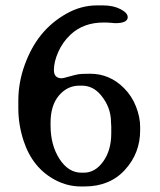

<svg xmlns="http://www.w3.org/2000/svg" viewBox="-20 -674 585 701"><path d="M386.2 -187V-212.4Q385.3 -223.1 385.3 -227.5Q385.3 -283.2 347.2 -328.1Q318.8 -361.3 278.8 -361.3H270Q225.6 -361.3 195.1 -325.2Q164.6 -289.1 164.6 -226.1V-215.8Q164.6 -144.5 197 -94Q229.5 -43.5 277.3 -43.5H286.1Q327.6 -43.5 356.9 -84.5Q386.2 -125.5 386.2 -187ZM275.9 6.8Q227.5 6.8 184.1 -15.6Q99.1 -59.1 65.9 -160.6Q46.9 -218.8 46.9 -278.8V-306.2Q46.9 -372.6 70.1 -436.8Q93.3 -501 130.4 -546.9Q167.5 -592.8 221.4 -623.5Q275.4 -654.3 334 -654.3H356Q393.6 -654.3 419.9 -640.6Q446.3 -627 446.3 -611.3Q446.3 -589.4 400.4 -589.4L383.8 -590.8Q372.6 -591.8 357.9 -591.8Q284.7 -591.8 237.3 -547.4Q208.5 -520 192.6 -484.1Q176.8 -448.2 176.8 -418.2Q176.8 -388.2 205.6 -388.2Q210 -388.2 230.5 -394Q251 -399.9 263.2 -402.3Q275.4 -404.8 309.1 -404.8Q380.4 -404.8 432.6 -352.5Q461.4 -323.7 476.6 -284.9Q491.7 -246.1 491.7 -210.9V-198.2Q491.7 -114.7 436.3 -54Q380.9 6.8 288.6 6.8Z"/></svg>

Font: Averia Serif
Style: Regular
Weight: 500
Version: Version 1.0